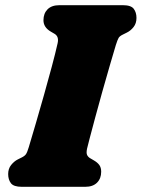

<svg xmlns="http://www.w3.org/2000/svg" viewBox="-20 -720 546 740"><path d="M315.5 -147Q312 -130 315.8 -122.5Q319.5 -115 327 -110.5L341.5 -102Q355.5 -94 362.8 -84Q370 -74 370 -58Q370 -32 354 -16Q338 0 308.5 0H64Q32.5 0 22 -14Q11.5 -28 11.5 -49Q11.5 -70 23 -84.2Q34.5 -98.5 48.5 -105.5L64.5 -113.5Q75.5 -119 80.2 -126Q85 -133 91 -153Q102.5 -191.5 118 -244.2Q133.5 -297 149.5 -353.8Q165.5 -410.5 179.5 -462.8Q193.5 -515 202 -553Q208 -579 190.5 -589.5L176 -598Q147.5 -614.5 147.5 -642Q147.5 -668 163.2 -684Q179 -700 209 -700H453.5Q485 -700 495.5 -686Q506 -672 506 -651Q506 -630 494.8 -615.8Q483.5 -601.5 469 -594.5L453 -586.5Q441.5 -581 437.2 -574Q433 -567 426.5 -546.5Q416.5 -514 402.8 -466.2Q389 -418.5 374.2 -366.2Q359.5 -314 346.8 -266.5Q334 -219 325.5 -186.5Q317 -154 315.5 -147Z"/></svg>

Font: Fraunces 9pt SuperSoft Black
Style: Italic
Weight: 900
Italic angle: -16°
Version: Version 1.000;[0bf87f6ff]